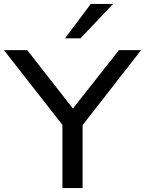

<svg xmlns="http://www.w3.org/2000/svg" viewBox="-31 -961 741 981"><path d="M288 0V-362L309 -296L-11 -705H108L349 -397H334L577 -705H690L371 -296L391 -362V0ZM301 -765 433 -941H547L380 -765Z"/></svg>

Font: Nunito Sans 10pt SemiExpanded Medium
Style: Regular
Weight: 500
Width: 6
Designer: Vernon Adams
Foundry: Vernon Adams
Version: Version 3.101;gftools[0.9.27]